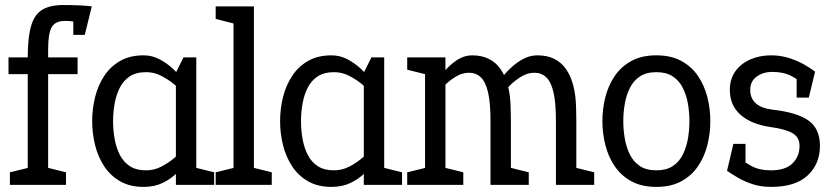

<svg xmlns="http://www.w3.org/2000/svg" viewBox="-20 -725 3274 753"><path d="M88.8 0V-500Q88.8 -577 101.6 -622.1Q114.3 -667.2 144.8 -686.2Q175.2 -705.3 228.5 -705.3Q260.5 -705.3 285.3 -704.2Q310.2 -703.2 325.1 -701.6Q340 -700 340 -700L272.2 -640Q261.2 -642 252.7 -642.5Q244.2 -643 235.2 -643Q197 -643 182.9 -618.8Q168.8 -594.5 168.8 -533V0ZM13.3 -434.2V-500H284.3V-434.2ZM18.8 0V-49.2L103.8 -70L98.8 0ZM158.8 0 152.2 -70.8 238.8 -49.2V0ZM267.5 -588.3V-698.3L340 -700L312.5 -588.3Z M669.8 -440 749.8 -430V0H669.8ZM669.8 -440 699.8 -500H749.8V-430ZM711.5 -153.3 738.2 -145Q738.2 -145 731.2 -129.5Q724.2 -114 709.9 -91.2Q695.7 -68.5 672.8 -45.8Q650 -23 617.6 -7.5Q585.2 8 543.2 8L553.2 -57Q584.5 -57 612.6 -71.5Q640.7 -86 663.2 -105.2Q685.8 -124.3 698.7 -138.8Q711.5 -153.3 711.5 -153.3ZM711.5 -346.7Q711.5 -346.7 698.7 -361.2Q685.8 -375.7 663.2 -394.3Q640.7 -413 612.6 -427.5Q584.5 -442 553.2 -442L543.2 -508Q576.2 -508 605.7 -492.5Q635.2 -477 659.4 -454.2Q683.7 -431.5 701.4 -408.8Q719.2 -386 728.7 -370.5Q738.2 -355 738.2 -355ZM553.2 -442Q514.3 -442 489.2 -425.7Q464.2 -409.3 449.9 -381.2Q435.7 -353.2 429.6 -319.2Q423.5 -285.3 423.5 -250Q423.5 -214.7 429.6 -180.2Q435.7 -145.8 449.9 -117.8Q464.2 -89.7 489.2 -73.3Q514.3 -57 553.2 -57L543.2 8Q489.5 8 451.2 -14Q412.8 -36 388.6 -73Q364.3 -110 352.9 -156Q341.5 -202 341.5 -250Q341.5 -298 352.9 -344Q364.3 -390 388.6 -427Q412.8 -464 451.2 -486Q489.5 -508 543.2 -508ZM739.8 0 733.2 -70.8 819.8 -49.2V0Z M895.8 0V-700H975.8V0ZM825.8 -700H905.8L910.7 -629.2L825.8 -650.8ZM965.8 0 959.2 -70.8 1045.8 -49.2V0ZM825.8 0V-49.2L910.8 -70L905.8 0Z M1406.8 -440 1486.8 -430V0H1406.8ZM1406.8 -440 1436.8 -500H1486.8V-430ZM1448.5 -153.3 1475.2 -145Q1475.2 -145 1468.2 -129.5Q1461.2 -114 1446.9 -91.2Q1432.7 -68.5 1409.8 -45.8Q1387 -23 1354.6 -7.5Q1322.2 8 1280.2 8L1290.2 -57Q1321.5 -57 1349.6 -71.5Q1377.7 -86 1400.2 -105.2Q1422.8 -124.3 1435.7 -138.8Q1448.5 -153.3 1448.5 -153.3ZM1448.5 -346.7Q1448.5 -346.7 1435.7 -361.2Q1422.8 -375.7 1400.2 -394.3Q1377.7 -413 1349.6 -427.5Q1321.5 -442 1290.2 -442L1280.2 -508Q1313.2 -508 1342.7 -492.5Q1372.2 -477 1396.4 -454.2Q1420.7 -431.5 1438.4 -408.8Q1456.2 -386 1465.7 -370.5Q1475.2 -355 1475.2 -355ZM1290.2 -442Q1251.3 -442 1226.2 -425.7Q1201.2 -409.3 1186.9 -381.2Q1172.7 -353.2 1166.6 -319.2Q1160.5 -285.3 1160.5 -250Q1160.5 -214.7 1166.6 -180.2Q1172.7 -145.8 1186.9 -117.8Q1201.2 -89.7 1226.2 -73.3Q1251.3 -57 1290.2 -57L1280.2 8Q1226.5 8 1188.2 -14Q1149.8 -36 1125.6 -73Q1101.3 -110 1089.9 -156Q1078.5 -202 1078.5 -250Q1078.5 -298 1089.9 -344Q1101.3 -390 1125.6 -427Q1149.8 -464 1188.2 -486Q1226.5 -508 1280.2 -508ZM1476.8 0 1470.2 -70.8 1556.8 -49.2V0Z M1685.7 -346.7 1663.2 -355Q1663.2 -355 1671.2 -370.5Q1679.3 -386 1694.8 -408.8Q1710.2 -431.5 1730.9 -454.2Q1751.7 -477 1777.3 -492.5Q1803 -508 1832 -508L1820.3 -439.7Q1793.8 -439.7 1769.9 -425.7Q1746 -411.7 1726.9 -393.2Q1707.8 -374.7 1696.8 -360.7Q1685.7 -346.7 1685.7 -346.7ZM1903.7 -250Q1903.7 -322.3 1893.9 -363.6Q1884.2 -404.8 1865.3 -422.2Q1846.5 -439.7 1819.3 -439.7L1831 -508Q1868.5 -508 1896.3 -494.5Q1924.2 -481 1942.8 -454.5Q1961.5 -428 1971.6 -390Q1981.7 -352 1982.7 -302L1983.7 -250ZM1941.3 -346.7 1918.8 -380Q1918.8 -380 1927.2 -393Q1935.7 -406 1951.4 -425Q1967.2 -444 1988.1 -463Q2009 -482 2034.3 -495Q2059.7 -508 2087.7 -508L2076 -439.7Q2050.2 -439.7 2026.3 -425.7Q2002.5 -411.7 1983.2 -393.2Q1964 -374.7 1952.7 -360.7Q1941.3 -346.7 1941.3 -346.7ZM1647 0V-500H1727V0ZM1903.7 0V-250H1983.7V0ZM2160.3 0V-250H2240.3V0ZM2160.3 -250Q2160.3 -322.3 2150.6 -363.6Q2140.8 -404.8 2122 -422.2Q2103.2 -439.7 2076 -439.7L2087.7 -508Q2125.2 -508 2153 -494.5Q2180.8 -481 2199.5 -454.5Q2218.2 -428 2228.2 -390Q2238.3 -352 2239.3 -302L2240.3 -250ZM1577 0V-49.2L1662 -70L1657 0ZM1717 0 1710.3 -70.8 1797 -49.2V0ZM2230.3 0 2223.7 -70.8 2310.3 -49.2V0ZM1657 -431.7 1577 -451.7V-500H1657ZM1973.7 0 1967 -70.8 2053.7 -49.2V0Z M2342.5 -250Q2342.5 -298 2354.2 -344Q2365.8 -390 2390.9 -427Q2416 -464 2456.3 -486Q2496.7 -508 2554.2 -508Q2611.7 -508 2652 -486Q2692.3 -464 2717.4 -427Q2742.5 -390 2754.2 -344Q2765.8 -298 2765.8 -250Q2765.8 -202 2754.2 -156Q2742.5 -110 2717.4 -73Q2692.3 -36 2652 -14Q2611.7 8 2554.2 8Q2496.7 8 2456.3 -14Q2416 -36 2390.9 -73Q2365.8 -110 2354.2 -156Q2342.5 -202 2342.5 -250ZM2424.5 -250Q2424.5 -214.7 2430.6 -180.2Q2436.7 -145.8 2450.9 -117.8Q2465.2 -89.7 2490.2 -73.3Q2515.3 -57 2554.2 -57Q2593 -57 2618.1 -73.3Q2643.2 -89.7 2657.4 -117.8Q2671.7 -145.8 2677.8 -180.2Q2683.8 -214.7 2683.8 -250Q2683.8 -285.3 2677.8 -319.2Q2671.7 -353.2 2657.4 -381.2Q2643.2 -409.3 2618.1 -425.7Q2593 -442 2554.2 -442Q2515.3 -442 2490.2 -425.7Q2465.2 -409.3 2450.9 -381.2Q2436.7 -353.2 2430.6 -319.2Q2424.5 -285.3 2424.5 -250Z M3004 8V-57Q3060.2 -57 3087.9 -84Q3115.7 -111 3115.7 -153Q3115.7 -186.7 3088.1 -202.8Q3060.5 -218.8 3000.7 -227L3009 -295Q3106.8 -284 3151.2 -252Q3195.7 -220 3195.7 -153Q3195.7 -82 3147.6 -37Q3099.5 8 3004 8ZM3004 -508 3009 -443Q2972.8 -443 2947.6 -424.6Q2922.3 -406.2 2922.3 -372.7Q2922.3 -306 3009 -295L3000.7 -227Q2927.2 -237.5 2884.8 -274.4Q2842.3 -311.3 2842.3 -372.7Q2842.3 -414.8 2863.8 -445.1Q2885.2 -475.3 2922.2 -491.7Q2959.2 -508 3004 -508ZM2831.3 -55 2873 -109Q2895 -92 2926 -74.5Q2957 -57 3004 -57V8Q2963.7 8 2930.8 -3Q2897.8 -14 2872.6 -29Q2847.3 -44 2831.3 -55ZM3135 -395.3Q3114.7 -410.5 3083.8 -426.8Q3053 -443 3009 -443L3004 -508Q3041.2 -508 3074.1 -497.5Q3107 -487 3133.4 -472.2Q3159.8 -457.3 3176.7 -444ZM2903.8 -160.8V-55H2831.3L2856.3 -160.8ZM3104.3 -342.3 3104.2 -443.8 3176.7 -444 3152 -342.3Z"/></svg>

Font: Epunda Slab Light
Style: Regular
Weight: 300
Designer: Simon Atzbach
Foundry: typofactur
Version: Version 1.102